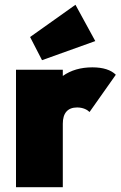

<svg xmlns="http://www.w3.org/2000/svg" viewBox="-20 -784 505 804"><path d="M47 0H243V-266C243 -310 263 -334 303 -334C327 -334 345 -325 355 -315L465 -471C445 -491 412 -502 367 -502C318 -502 277 -490 243 -466V-492H47ZM106 -629 156 -532 379 -612 296 -764Z"/></svg>

Font: MV Cash Black
Style: Regular
Weight: 900
Designer: Rodrigo Fuenzalida
Foundry: fragTYPE
Version: Version 1.100;Glyphs 3.1.2 (3151)